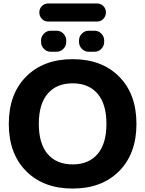

<svg xmlns="http://www.w3.org/2000/svg" viewBox="-20 -1083 842 1113"><path d="M528 -905Q551 -905 567.5 -888Q584 -871 584 -848V-840Q584 -817 567.5 -800Q551 -783 528 -783H494Q471 -783 454.5 -800Q438 -817 438 -840V-848Q438 -871 454.5 -888Q471 -905 494 -905ZM274 -905H308Q331 -905 347.5 -888Q364 -871 364 -848V-840Q364 -817 347.5 -800Q331 -783 308 -783H274Q251 -783 234.5 -800Q218 -817 218 -840V-848Q218 -871 234.5 -888Q251 -905 274 -905ZM542 -1063Q564 -1063 579 -1048Q594 -1033 594 -1011Q594 -989 579 -973.5Q564 -958 542 -958H260Q238 -958 223 -973.5Q208 -989 208 -1011Q208 -1033 223 -1048Q238 -1063 260 -1063ZM545.5 -540Q494 -600 401 -600Q308 -600 256.5 -540Q205 -480 205 -365Q205 -250 256.5 -190Q308 -130 401 -130Q494 -130 545.5 -190Q597 -250 597 -365Q597 -480 545.5 -540ZM670.5 -91Q570 10 401 10Q232 10 131.5 -91Q31 -192 31 -365Q31 -538 131.5 -639Q232 -740 401 -740Q570 -740 670.5 -639Q771 -538 771 -365Q771 -192 670.5 -91Z"/></svg>

Font: Rounded Mplus 1c ExtraBold
Style: Regular
Weight: 800
Version: Version 1.059.20150529